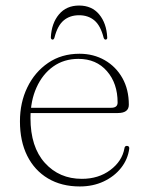

<svg xmlns="http://www.w3.org/2000/svg" viewBox="-20 -663 536 693"><path d="M445 -285Q445 -270 435 -262.5Q425 -255 405 -255H70V-274H381.5Q404.5 -274 404.5 -293Q404.5 -362 366 -406.2Q327.5 -450.5 263 -450.5Q211 -450.5 172.2 -423Q133.5 -395.5 111.8 -347.2Q90 -299 90 -237Q90 -132.5 142 -75Q194 -17.5 275.5 -17.5Q335.5 -17.5 378 -49.2Q420.5 -81 429 -127Q429.5 -132 431.8 -134.2Q434 -136.5 438 -136.5Q443 -136.5 445 -133.5Q447 -130.5 446.5 -126.5Q441.5 -88 417 -57Q392.5 -26 354 -8Q315.5 10 268 10Q202 10 153.2 -19Q104.5 -48 78.2 -100.8Q52 -153.5 52 -225Q52 -293 78.8 -348Q105.5 -403 153.8 -436Q202 -469 267 -469Q317.5 -469 358 -445.8Q398.5 -422.5 421.8 -381.2Q445 -340 445 -285ZM265.5 -608Q232 -608 209.8 -589.2Q187.5 -570.5 176.5 -527Q174.5 -520 169.5 -520Q167.5 -520 165.5 -522Q163.5 -524 163.5 -528Q166 -579 192.8 -611Q219.5 -643 265.5 -643Q311.5 -643 338 -611Q364.5 -579 367 -528Q367.5 -524 365.5 -522Q363.5 -520 361 -520Q356.5 -520 354 -527Q343 -570.5 320.8 -589.2Q298.5 -608 265.5 -608Z"/></svg>

Font: Fraunces Thin
Style: Regular
Weight: 250
Version: Version 1.000;[b76b70a41]